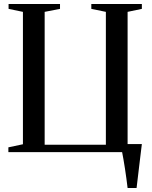

<svg xmlns="http://www.w3.org/2000/svg" viewBox="-20 -763 763 963"><path d="M620 180Q617.5 158 614 132.8Q610.5 107.5 606.8 82.8Q603 58 599.2 36.2Q595.5 14.5 592.5 0H22V-24L95 -39.5V-703.5L23 -718.5V-743H281V-718.5L204 -703.5V-37H511V-703.5L438 -718.5V-743H691.5V-718.5L620 -703.5V-40.5H691.5Q688.5 -16 685 12.8Q681.5 41.5 678 71Q674.5 100.5 671.2 128.2Q668 156 665 180Z"/></svg>

Font: Merriweather 120pt
Style: Regular
Weight: 400
Version: Version 2.100